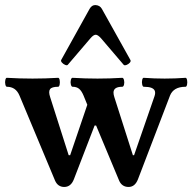

<svg xmlns="http://www.w3.org/2000/svg" viewBox="-21 -724 756 755"><path d="M195.3 -14.2 55.7 -348.1Q48.3 -365.7 35.9 -374.3Q23.4 -382.8 6.3 -382.8Q2 -382.8 0 -391.8Q-2 -400.9 0 -409.7Q2 -418.5 6.3 -418Q57.1 -415 106.9 -415Q157.2 -415 207.5 -418Q211.9 -418 213.6 -409.2Q215.3 -400.4 213.6 -391.6Q211.9 -382.8 207.5 -382.8Q182.6 -382.8 175.8 -373.3Q168.9 -363.8 176.3 -341.8L249 -113.8H254.9L322.3 -312L307.6 -348.1Q299.8 -366.7 290 -374.8Q280.3 -382.8 264.6 -382.8Q259.8 -382.8 257.6 -391.8Q255.4 -400.9 257.6 -409.7Q259.8 -418.5 264.6 -418Q314 -415 362.3 -415Q411.1 -415 459.5 -418Q464.4 -418 466.6 -409.2Q468.8 -400.4 466.8 -391.6Q464.8 -382.8 459.5 -382.8Q442.4 -382.8 433.8 -377Q425.3 -371.1 425.3 -359.9Q425.3 -352.1 428.7 -341.8L501.5 -113.8H506.3L586.4 -345.2Q590.8 -357.9 587.9 -366.2Q585 -374.5 574.2 -378.7Q563.5 -382.8 544.4 -382.8Q540 -382.8 538.1 -391.8Q536.1 -400.9 538.1 -409.7Q540 -418.5 544.4 -418Q585.4 -415 626.5 -415Q667.5 -415 708.5 -418Q712.9 -418 714.6 -409.2Q716.3 -400.4 714.6 -391.6Q712.9 -382.8 708.5 -382.8Q684.6 -382.8 669.4 -374Q654.3 -365.2 647.5 -348.1L521.5 -19Q515.6 -3.9 506.3 3.7Q497.1 11.2 484.4 11.2Q471.7 11.2 462.2 4.9Q452.6 -1.5 447.3 -14.2L356.9 -230.5H351.1L269.5 -19Q257.8 11.2 231.4 11.2Q219.2 11.2 210 4.9Q200.7 -1.5 195.3 -14.2ZM219.7 -488.3 331.5 -689.5Q340.3 -704.6 354.5 -704.1Q371.6 -703.1 379.4 -689.5L491.7 -488.3Q494.6 -483.4 489.3 -477.3Q483.9 -471.2 476.1 -468.5Q468.3 -465.8 465.3 -469.2L376.5 -573.2Q363.8 -587.4 355.5 -587.4Q351.1 -587.4 345.9 -584Q340.8 -580.6 334.5 -573.2L245.6 -469.2Q242.7 -465.8 235.4 -468.8Q228 -471.7 222.7 -477.8Q217.3 -483.9 219.7 -488.3Z"/></svg>

Font: Junicode Two Beta VF
Style: Regular
Weight: 400
Designer: Peter S. Baker
Foundry: Briery Creek Software
Version: Version 1.031 beta; ttfautohint (v1.8.1.43-b0c9)